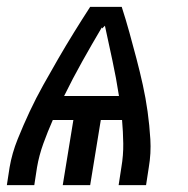

<svg xmlns="http://www.w3.org/2000/svg" viewBox="-29 -540 549 560"><path d="M-9 0 -1 -52Q6 -93 22.5 -134Q39 -175 57.5 -214.5Q76 -254 97.5 -292.5Q119 -331 141 -369Q163 -407 186.5 -445Q210 -483 234 -520H326Q338 -483 348.5 -445Q359 -407 369 -369Q379 -331 387.5 -292.5Q396 -254 401.5 -214.5Q407 -175 409.5 -134Q412 -93 405 -52L397 0H317L325 -52Q331 -87 330.5 -121.5Q330 -156 327 -190H265L234 0H154L185 -190H125Q110 -156 97.5 -121.5Q85 -87 79 -52L71 0ZM158 -260H318Q310 -312 299 -363Q288 -414 277 -465L269 -457L268 -460Q239 -411 211 -361Q183 -311 158 -260Z"/></svg>

Font: Iosevka Term Curly Medium
Style: Italic
Weight: 500
Italic angle: -9°
Designer: Belleve Invis
Foundry: Belleve Invis
Version: Version 32.3.0